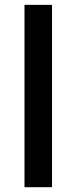

<svg xmlns="http://www.w3.org/2000/svg" viewBox="-20 -780 319 800"><path d="M196.8 0H82V-759.8H196.8Z"/></svg>

Font: f2_18033          
Style: Regular
Weight: 600
Foundry: Ascender Corporation
Version: Version 1.10